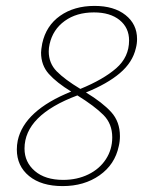

<svg xmlns="http://www.w3.org/2000/svg" viewBox="-20 -627 489 650"><path d="M444 -495Q444 -479 440 -464Q429 -416 386 -379.5Q343 -343 271 -314Q327 -280 356.5 -247.5Q386 -215 386 -166Q386 -148 382 -132Q369 -70 317 -33.5Q265 3 192 3Q120 3 78.5 -31Q37 -65 37 -121Q37 -136 40 -151Q62 -253 221 -317Q172 -347 145.5 -376.5Q119 -406 119 -449Q119 -458 123 -480Q136 -540 183.5 -573.5Q231 -607 300 -607Q366 -607 405 -576Q444 -545 444 -495ZM298 -585Q239 -585 199 -556Q159 -527 148 -478Q145 -465 145 -453Q145 -413 172 -385.5Q199 -358 252 -326Q330 -358 373.5 -396Q417 -434 417 -490Q417 -533 385 -559Q353 -585 298 -585ZM242 -304Q63 -237 63 -124Q63 -78 98 -48Q133 -18 194 -18Q241 -18 279 -36.5Q317 -55 338.5 -88Q360 -121 360 -162Q360 -208 330 -238Q300 -268 242 -304Z"/></svg>

Font: Ysabeau Extralight
Style: Italic
Weight: 200
Italic angle: -12°
Designer: Christian Thalmann (Catharsis Fonts)
Version: Version 0.003